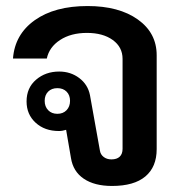

<svg xmlns="http://www.w3.org/2000/svg" viewBox="-20 -606 606 636"><path d="M215 -83 199 -176Q187 -172 175 -172Q128 -172 98 -199.5Q68 -227 68 -270Q68 -315 99.5 -342Q131 -369 176 -369Q214 -369 242.5 -347.5Q271 -326 278 -291L311 -107Q313 -94 323.5 -86Q334 -78 349 -78Q367 -78 376.5 -87Q386 -96 386 -113V-411Q386 -450 353.5 -473.5Q321 -497 268 -497Q215 -497 179 -473.5Q143 -450 135 -412H23Q29 -492 95 -539Q161 -586 270 -586Q374 -586 436.5 -541.5Q499 -497 499 -423V-112Q499 -53 461.5 -21.5Q424 10 351 10Q293 10 257.5 -14Q222 -38 215 -83ZM212 -272Q212 -291 200.5 -302.5Q189 -314 170 -314Q151 -314 139.5 -302.5Q128 -291 128 -272Q128 -253 139.5 -241Q151 -229 170 -229Q189 -229 200.5 -241Q212 -253 212 -272Z"/></svg>

Font: Sarabun SemiBold
Style: Regular
Weight: 600
Designer: Suppakit Chalermlarp | Katatrad Co.,Ltd.
Foundry: Cadson Demak Co.,Ltd.
Version: Version 1.000; ttfautohint (v1.6)